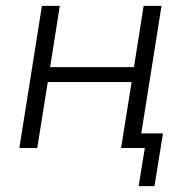

<svg xmlns="http://www.w3.org/2000/svg" viewBox="-20 -505 639 655"><path d="M453 130 474 0H393L429 -225H143L107 0H46L123 -485H184L151 -276H437L470 -485H531L462 -50H536L507 130Z"/></svg>

Font: Nunito Sans Light
Style: Italic
Weight: 300
Italic angle: -9°
Designer: Vernon Adams
Foundry: Vernon Adams
Version: Version 3.006; ttfautohint (v1.8.3)